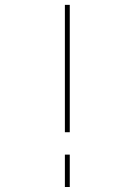

<svg xmlns="http://www.w3.org/2000/svg" viewBox="-20 -750 540 770"><path d="M240.2 -219.7V-730.5H259.8V-219.7ZM240.2 0V-129.9H259.8V0Z"/></svg>

Font: Mgen+ 1m thin
Style: Regular
Weight: 100
Designer: [Source Han Sans]
Ryoko NISHIZUKA  (kana & ideographs); Paul D. Hunt (Latin, Greek & Cyrillic); Wenlong ZHANG  (bopomofo
Version: Version 1.059.20150602